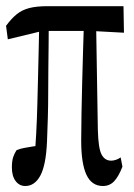

<svg xmlns="http://www.w3.org/2000/svg" viewBox="-27 -544 436 625"><path d="M55.2 61.5Q36.1 61.5 23.9 45.4Q11.7 29.3 11.7 1.5Q11.7 -20 15.9 -32.5Q20 -44.9 26.9 -55.2Q38.6 -60.1 52.2 -62.5Q65.9 -64.9 80.6 -67.4Q95.2 -69.8 109.9 -69.8L85 -15.6Q88.4 -62.5 90.8 -108.6Q93.3 -154.8 94.5 -201.9Q95.7 -249 96.9 -295.7Q98.1 -342.3 99.1 -389.2Q100.1 -436 101.1 -483.4H131.8Q131.8 -442.4 131.3 -402.1Q130.9 -361.8 130.4 -320.8Q129.9 -279.8 129.9 -240Q129.9 -200.2 128.7 -160.4Q127.4 -120.6 126 -82.5Q122.6 -5.9 104.2 27.8Q85.9 61.5 55.2 61.5ZM-1.5 -416 -7.3 -460Q10.3 -483.9 27.6 -497.8Q44.9 -511.7 68.4 -517.8Q91.8 -523.9 128.4 -523.9H375L376.5 -437.5L267.6 -443.4H111.8ZM308.1 61.5Q271.5 61.5 254.4 24.9Q237.3 -11.7 237.3 -85.9Q237.3 -127 238.3 -174.8Q239.3 -222.7 240.5 -274.7Q241.7 -326.7 243.4 -379.6Q245.1 -432.6 246.6 -483.4H285.6L291.5 -121.6Q293 -61.5 303.5 -41.3Q314 -21 335 -21Q342.3 -21 350.8 -23.9Q359.4 -26.9 365.7 -31.7L371.6 -1.5Q358.9 31.2 344.2 46.4Q329.6 61.5 308.1 61.5Z"/></svg>

Font: Scarab Serif
Style: Condensed
Weight: 400
Designer: John Roberts
Foundry: Scarab
Version: 1.0